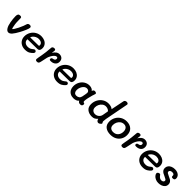

<svg xmlns="http://www.w3.org/2000/svg" viewBox="505 -2783 4721 4721"><g transform="rotate(45 2865.0 -423.0)"><path d="M97 -218Q88 -266 83 -320Q78 -374 78 -413Q78 -459 94 -481.5Q110 -504 151 -504Q184 -504 193.5 -491Q203 -478 203 -445V-407Q203 -332 210 -269Q217 -215 227.5 -173Q238 -131 245 -131Q254 -131 283 -176.5Q312 -222 336 -271Q371 -346 386 -383.5Q401 -421 412 -461Q426 -509 482 -509Q506 -509 519.5 -497.5Q533 -486 533 -465Q533 -435 502 -361.5Q471 -288 433 -219Q373 -108 327 -55Q281 -2 235 -2Q188 -2 151.5 -58.5Q115 -115 97 -218Z M582 -217Q582 -297 621 -365.5Q660 -434 727.5 -474Q795 -514 878 -514Q939 -514 991 -492Q1043 -470 1074.5 -426Q1106 -382 1106 -321Q1106 -222 1028 -222L688 -218Q687 -212 687 -202Q687 -153 724.5 -121.5Q762 -90 823 -90Q872 -90 902.5 -106Q933 -122 968 -152Q987 -167 1003 -167Q1021 -167 1035.5 -154.5Q1050 -142 1050 -125Q1050 -107 1034 -87Q1001 -49 952.5 -20.5Q904 8 823 8Q749 8 694.5 -21.5Q640 -51 611 -102Q582 -153 582 -217ZM984 -302Q999 -302 1003.5 -307Q1008 -312 1008 -326Q1008 -372 972.5 -397Q937 -422 883 -422Q835 -422 795 -401Q755 -380 730.5 -350.5Q706 -321 702 -298Z M1639 -384Q1639 -318 1592 -279.5Q1545 -241 1472 -241Q1444 -241 1434 -248.5Q1424 -256 1424 -273Q1424 -294 1434 -305Q1444 -316 1466 -320Q1499 -325 1518.5 -339.5Q1538 -354 1538 -384Q1538 -403 1528.5 -413.5Q1519 -424 1500 -424Q1469 -424 1437.5 -392Q1406 -360 1383 -316.5Q1360 -273 1350 -238Q1335 -185 1315 -76Q1306 -26 1290.5 -8.5Q1275 9 1242 9Q1213 9 1200.5 -1.5Q1188 -12 1188 -33Q1188 -42 1196.5 -94.5Q1205 -147 1215 -197L1218 -217Q1228 -272 1232.5 -315Q1237 -358 1246 -457L1248 -481Q1249 -503 1267.5 -516.5Q1286 -530 1314 -530Q1362 -530 1358 -486Q1353 -437 1348 -404Q1376 -455 1417 -486Q1458 -517 1506 -517Q1565 -517 1602 -482.5Q1639 -448 1639 -384Z M1701 -217Q1701 -297 1740 -365.5Q1779 -434 1846.5 -474Q1914 -514 1997 -514Q2058 -514 2110 -492Q2162 -470 2193.5 -426Q2225 -382 2225 -321Q2225 -222 2147 -222L1807 -218Q1806 -212 1806 -202Q1806 -153 1843.5 -121.5Q1881 -90 1942 -90Q1991 -90 2021.5 -106Q2052 -122 2087 -152Q2106 -167 2122 -167Q2140 -167 2154.5 -154.5Q2169 -142 2169 -125Q2169 -107 2153 -87Q2120 -49 2071.5 -20.5Q2023 8 1942 8Q1868 8 1813.5 -21.5Q1759 -51 1730 -102Q1701 -153 1701 -217ZM2103 -302Q2118 -302 2122.5 -307Q2127 -312 2127 -326Q2127 -372 2091.5 -397Q2056 -422 2002 -422Q1954 -422 1914 -401Q1874 -380 1849.5 -350.5Q1825 -321 1821 -298Z M2800 -63Q2800 -37 2785.5 -19Q2771 -1 2738 -1Q2705 -1 2686.5 -12.5Q2668 -24 2656 -50Q2633 -20 2595 -5Q2557 10 2509 10Q2446 10 2398.5 -16.5Q2351 -43 2325.5 -90.5Q2300 -138 2300 -200Q2300 -281 2335.5 -348Q2371 -415 2433 -454.5Q2495 -494 2571 -494Q2619 -494 2653.5 -477.5Q2688 -461 2705 -435L2710 -452Q2722 -489 2763 -489Q2789 -489 2805.5 -479Q2822 -469 2822 -453Q2822 -442 2807 -403L2794 -365Q2777 -312 2762.5 -240Q2748 -168 2748 -132Q2748 -113 2753 -105.5Q2758 -98 2771 -96Q2787 -92 2793.5 -86.5Q2800 -81 2800 -63ZM2635 -178Q2645 -226 2652.5 -268Q2660 -310 2660 -325Q2660 -360 2636 -379.5Q2612 -399 2580 -399Q2536 -399 2500.5 -368.5Q2465 -338 2445 -290Q2425 -242 2425 -193Q2425 -144 2448 -114.5Q2471 -85 2519 -85Q2563 -85 2594.5 -109Q2626 -133 2635 -178Z M2920 -195Q2920 -279 2958 -351.5Q2996 -424 3064 -468Q3132 -512 3217 -512Q3266 -512 3306.5 -498.5Q3347 -485 3366 -464L3436 -810Q3440 -831 3459.5 -843.5Q3479 -856 3504 -856Q3529 -856 3545 -843.5Q3561 -831 3557 -812L3439 -198Q3430 -147 3430 -113Q3430 -98 3433.5 -89.5Q3437 -81 3444.5 -72Q3452 -63 3452 -56Q3452 -44 3439 -29Q3426 -14 3407 -3.5Q3388 7 3370 7Q3345 7 3326 -13.5Q3307 -34 3302 -67Q3266 -26 3232.5 -8.5Q3199 9 3144 9Q3047 9 2983.5 -43Q2920 -95 2920 -195ZM3313 -210 3340 -360Q3331 -382 3296 -399Q3261 -416 3221 -416Q3171 -416 3130.5 -386Q3090 -356 3067 -309Q3044 -262 3044 -211Q3044 -151 3078 -120Q3112 -89 3162 -89Q3200 -89 3232.5 -106Q3265 -123 3286 -151Q3307 -179 3313 -210Z M3540 -214Q3540 -294 3578.5 -364Q3617 -434 3686.5 -476Q3756 -518 3844 -518Q3955 -518 4021.5 -456.5Q4088 -395 4088 -283Q4088 -203 4051 -138Q4014 -73 3946 -35.5Q3878 2 3788 2Q3675 2 3607.5 -51.5Q3540 -105 3540 -214ZM3965 -283Q3965 -347 3933.5 -384.5Q3902 -422 3844 -422Q3791 -422 3749.5 -392Q3708 -362 3685.5 -314Q3663 -266 3663 -214Q3663 -151 3697.5 -122Q3732 -93 3788 -93Q3871 -93 3918 -147Q3965 -201 3965 -283Z M4610 -384Q4610 -318 4563 -279.5Q4516 -241 4443 -241Q4415 -241 4405 -248.5Q4395 -256 4395 -273Q4395 -294 4405 -305Q4415 -316 4437 -320Q4470 -325 4489.5 -339.5Q4509 -354 4509 -384Q4509 -403 4499.5 -413.5Q4490 -424 4471 -424Q4440 -424 4408.5 -392Q4377 -360 4354 -316.5Q4331 -273 4321 -238Q4306 -185 4286 -76Q4277 -26 4261.5 -8.5Q4246 9 4213 9Q4184 9 4171.5 -1.5Q4159 -12 4159 -33Q4159 -42 4167.5 -94.5Q4176 -147 4186 -197L4189 -217Q4199 -272 4203.5 -315Q4208 -358 4217 -457L4219 -481Q4220 -503 4238.5 -516.5Q4257 -530 4285 -530Q4333 -530 4329 -486Q4324 -437 4319 -404Q4347 -455 4388 -486Q4429 -517 4477 -517Q4536 -517 4573 -482.5Q4610 -448 4610 -384Z M4672 -217Q4672 -297 4711 -365.5Q4750 -434 4817.5 -474Q4885 -514 4968 -514Q5029 -514 5081 -492Q5133 -470 5164.5 -426Q5196 -382 5196 -321Q5196 -222 5118 -222L4778 -218Q4777 -212 4777 -202Q4777 -153 4814.5 -121.5Q4852 -90 4913 -90Q4962 -90 4992.5 -106Q5023 -122 5058 -152Q5077 -167 5093 -167Q5111 -167 5125.5 -154.5Q5140 -142 5140 -125Q5140 -107 5124 -87Q5091 -49 5042.5 -20.5Q4994 8 4913 8Q4839 8 4784.5 -21.5Q4730 -51 4701 -102Q4672 -153 4672 -217ZM5074 -302Q5089 -302 5093.5 -307Q5098 -312 5098 -326Q5098 -372 5062.5 -397Q5027 -422 4973 -422Q4925 -422 4885 -401Q4845 -380 4820.5 -350.5Q4796 -321 4792 -298Z M5260 -123Q5259 -134 5260 -141Q5267 -159 5285.5 -170.5Q5304 -182 5326 -182Q5338 -182 5344 -176.5Q5350 -171 5361 -155Q5407 -91 5466 -91Q5498 -91 5519 -106.5Q5540 -122 5540 -148Q5540 -169 5519.5 -183.5Q5499 -198 5455 -217Q5411 -235 5382.5 -252Q5354 -269 5333.5 -297Q5313 -325 5313 -367Q5313 -414 5339.5 -450Q5366 -486 5412 -505Q5458 -524 5515 -524Q5569 -524 5610 -505.5Q5651 -487 5673 -455Q5695 -423 5695 -384Q5695 -353 5680 -338.5Q5665 -324 5630 -324Q5585 -324 5587 -361Q5589 -392 5573.5 -408.5Q5558 -425 5519 -425Q5478 -425 5457.5 -408.5Q5437 -392 5437 -367Q5437 -344 5458 -329.5Q5479 -315 5525 -295Q5568 -277 5596.5 -260.5Q5625 -244 5645 -216Q5665 -188 5665 -147Q5665 -96 5636 -61Q5607 -26 5560 -9Q5513 8 5459 8Q5406 8 5362 -12Q5318 -32 5291 -62.5Q5264 -93 5260 -123Z"/></g></svg>

Font: Mali SemiBold
Style: Italic
Weight: 600
Italic angle: -10°
Version: Version 1.000; ttfautohint (v1.6)